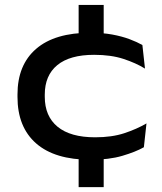

<svg xmlns="http://www.w3.org/2000/svg" viewBox="-20 -628 654 774"><path d="M398 -437.5H297V-608H398ZM398 126.5H297V-50H398ZM345 16Q201 16 125.8 -49.8Q50.5 -115.5 50.5 -237.5V-247Q50.5 -366.5 125.8 -431.2Q201 -496 344 -496Q393 -496 432.5 -488.8Q472 -481.5 502.5 -470Q533 -458.5 554 -446.5L564.5 -351.5Q528 -374 477.8 -390.5Q427.5 -407 359.5 -407Q261.5 -407 211 -365.5Q160.5 -324 160.5 -246.5V-238Q160.5 -159.5 212.2 -117Q264 -74.5 363.5 -74.5Q431 -74.5 481 -91Q531 -107.5 570.5 -130.5L560 -34.5Q526.5 -15.5 473 0.2Q419.5 16 345 16Z"/></svg>

Font: Anek Latin Expanded Medium
Style: Regular
Weight: 500
Width: 7
Designer: Yesha Goshar
Foundry: Ek Type
Version: Version 1.003